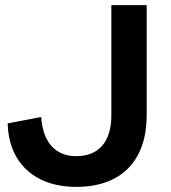

<svg xmlns="http://www.w3.org/2000/svg" viewBox="-20 -720 669 750"><path d="M553 -269V-700H415V-269C415 -168 367 -110 278 -110C193 -110 147 -168 141 -263L10 -238C13 -92 108 10 278 10C461 10 553 -100 553 -269Z"/></svg>

Font: Gully SemiBold
Style: Regular
Weight: 600
Designer: jaikishan Patel
Foundry: MagicType
Version: Version 1.000;Glyphs 3.2 (3242)